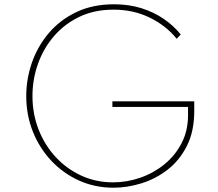

<svg xmlns="http://www.w3.org/2000/svg" viewBox="-20 -860 1019 896"><path d="M510 16Q423.5 16 349.5 -17.2Q275.5 -50.5 220 -109.2Q164.5 -168 133.5 -245.5Q102.5 -323 102.5 -411.5Q102.5 -492 129.2 -568.5Q156 -645 208.2 -706.2Q260.5 -767.5 336.8 -803.8Q413 -840 512 -840Q581.5 -840 639.8 -821.8Q698 -803.5 744.2 -771.8Q790.5 -740 823.5 -699L804.5 -679Q755.5 -740 679.2 -777.5Q603 -815 509.5 -815Q420.5 -815 350.5 -781.5Q280.5 -748 231.5 -690.8Q182.5 -633.5 157 -561.5Q131.5 -489.5 131.5 -412Q131.5 -328.5 160.2 -255.2Q189 -182 240.2 -126.8Q291.5 -71.5 360 -40.2Q428.5 -9 507.5 -9Q572 -9 634.2 -30.5Q696.5 -52 747 -93Q797.5 -134 827.5 -192Q857.5 -250 857.5 -323V-361H504.5V-387H886.5V-342Q886.5 -247.5 852.5 -179.8Q818.5 -112 763 -68.8Q707.5 -25.5 641 -4.8Q574.5 16 510 16Z"/></svg>

Font: Spartan Thin Thin
Style: Regular
Weight: 250
Version: Version 1.004